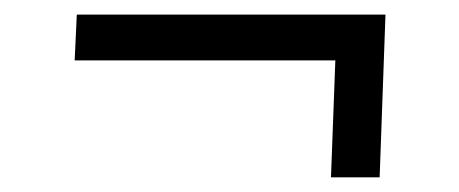

<svg xmlns="http://www.w3.org/2000/svg" viewBox="-20 -388 622 260"><path d="M494.1 -147.9H428.2L434.1 -306.2H81.1L84 -368.2H502Z"/></svg>

Font: Literata SemiBold
Style: Italic
Weight: 650
Italic angle: -2.39999°
Designer: Latin by Veronika Burian and Jose Scaglione. Greek by Irene Vlachou. Cyrillic by Vera Evstafieva
Foundry: TypeTogether
Version: Version 3.021